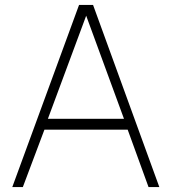

<svg xmlns="http://www.w3.org/2000/svg" viewBox="-20 -762 699 782"><path d="M302 -742H359L629 0H585L500 -234H161L73 0H30ZM485 -278 331 -698 175 -278Z"/></svg>

Font: Morrison Thin
Style: Regular
Weight: 100
Designer: Pablo Impallari, Rodrigo Fuenzalida (Modified by Dan O. Williams)
Version: Version 0.03;June 6, 2019;FontCreator 11.5.0.2425 64-bit; tt